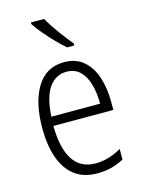

<svg xmlns="http://www.w3.org/2000/svg" viewBox="-117 -834 679 913"><g transform="rotate(-15 222.5 -377.5)"><path d="M230 -542Q288 -542 325.5 -509.5Q363 -477 380.5 -422.5Q398 -368 398 -303V-262H103Q104 -152 141 -95Q178 -38 252 -38Q316 -38 379 -75V-23Q350 -7 318 1.5Q286 10 248 10Q180 10 136 -24Q92 -58 70.5 -120Q49 -182 49 -264Q49 -391 95 -466.5Q141 -542 230 -542ZM230 -495Q175 -495 142.5 -448Q110 -401 105 -307H345Q345 -359 333 -402Q321 -445 295.5 -470Q270 -495 230 -495ZM192 -765Q212 -729 242 -688Q272 -647 298 -616V-606H263Q241 -625 215 -651.5Q189 -678 165.5 -706Q142 -734 127 -757V-765Z"/></g></svg>

Font: Noto Sans Georgian Condensed Light
Style: Regular
Weight: 300
Width: 3
Designer: Monotype Design Team, Akaki Razmadze
Foundry: Google LLC
Version: Version 2.005; ttfautohint (v1.8.4.7-5d5b)